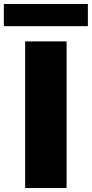

<svg xmlns="http://www.w3.org/2000/svg" viewBox="-56 -949 464 969"><path d="M71 0V-740H280V0ZM-36.5 -817V-929H387.5V-817Z"/></svg>

Font: Encode Sans Expanded ExtraBold
Style: Regular
Weight: 800
Width: 7
Designer: Multiple Designers
Foundry: Impallari Type
Version: Version 2.000